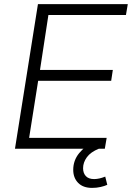

<svg xmlns="http://www.w3.org/2000/svg" viewBox="-20 -725 643 936"><path d="M53 0 165 -705H603L594 -652H216L175 -384H530L522 -331H166L122 -53H500L491 0ZM429 191Q385 191 361 166.5Q337 142 337 103Q337 57 366 21.5Q395 -14 440 -34L462 0Q422 16 403.5 41.5Q385 67 385 95Q385 119 398.5 133.5Q412 148 439 148Q463 148 493 136L503 176Q490 182 470.5 186.5Q451 191 429 191Z"/></svg>

Font: Mulish Light
Style: Italic
Weight: 300
Italic angle: -9°
Designer: Vernon Adams
Foundry: Vernon Adams
Version: Version 3.603; ttfautohint (v1.8.3)